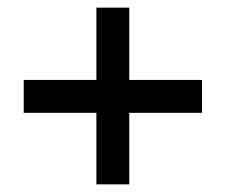

<svg xmlns="http://www.w3.org/2000/svg" viewBox="-20 -482 590 502"><path d="M508 -187H318V0H232V-187H42V-273H232V-462H318V-273H508Z"/></svg>

Font: Ysabeau Infant
Style: Bold
Weight: 700
Designer: Christian Thalmann (Catharsis Fonts)
Version: Version 0.003